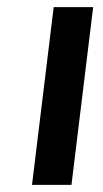

<svg xmlns="http://www.w3.org/2000/svg" viewBox="-20 -520 291 540"><path d="M70 0 131 -500H242L181 0Z"/></svg>

Font: Orkney Medium
Style: MediumItalic
Weight: 500
Designer: Samuel Oakes and Alfredo Marco Pradil
Foundry: Alfredo Marco Pradil
Version: 1.0; ttfautohint (v1.5)